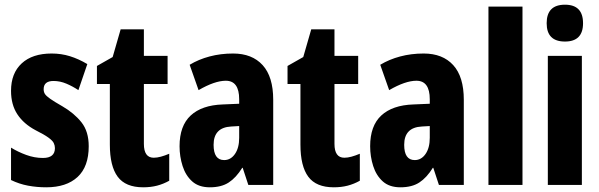

<svg xmlns="http://www.w3.org/2000/svg" viewBox="-20 -788 2554 818"><path d="M358 -165Q358 -78 310.5 -34Q263 10 177 10Q137 10 99.5 3Q62 -4 27 -21V-159Q56 -141 91.5 -128Q127 -115 163 -115Q214 -115 214 -157Q214 -168 209 -178.5Q204 -189 186 -202Q168 -215 132 -233Q81 -260 54 -301Q27 -342 27 -401Q27 -476 72.5 -518Q118 -560 200 -560Q241 -560 278 -548.5Q315 -537 352 -515L314 -404Q290 -420 263 -431.5Q236 -443 208 -443Q166 -443 166 -408Q166 -396 171.5 -387.5Q177 -379 194 -367Q211 -355 246 -335Q296 -306 327 -267Q358 -228 358 -165Z M635 -116Q649 -116 665.5 -120.5Q682 -125 701 -133V-18Q676 -4 649 3Q622 10 590 10Q515 10 481.5 -35Q448 -80 448 -172V-430H393V-507L460 -545L494 -663H593V-550H694V-430H593V-175Q593 -116 635 -116Z M973 -560Q1054 -560 1099 -510.5Q1144 -461 1144 -363V0H1038L1014 -73H1012Q986 -31 954.5 -10.5Q923 10 874 10Q827 10 799 -15Q771 -40 758 -80.5Q745 -121 745 -165Q745 -252 792.5 -296Q840 -340 929 -343L999 -346V-365Q999 -444 942 -444Q895 -444 826 -404L788 -512Q826 -535 873 -547.5Q920 -560 973 -560ZM965 -249Q890 -245 890 -171Q890 -106 935 -106Q963 -106 981 -132Q999 -158 999 -201V-251Z M1447 -116Q1461 -116 1477.5 -120.5Q1494 -125 1513 -133V-18Q1488 -4 1461 3Q1434 10 1402 10Q1327 10 1293.5 -35Q1260 -80 1260 -172V-430H1205V-507L1272 -545L1306 -663H1405V-550H1506V-430H1405V-175Q1405 -116 1447 -116Z M1785 -560Q1866 -560 1911 -510.5Q1956 -461 1956 -363V0H1850L1826 -73H1824Q1798 -31 1766.5 -10.5Q1735 10 1686 10Q1639 10 1611 -15Q1583 -40 1570 -80.5Q1557 -121 1557 -165Q1557 -252 1604.5 -296Q1652 -340 1741 -343L1811 -346V-365Q1811 -444 1754 -444Q1707 -444 1638 -404L1600 -512Q1638 -535 1685 -547.5Q1732 -560 1785 -560ZM1777 -249Q1702 -245 1702 -171Q1702 -106 1747 -106Q1775 -106 1793 -132Q1811 -158 1811 -201V-251Z M2206 0H2061V-760H2206Z M2387 -768Q2464 -768 2464 -689Q2464 -611 2387 -611Q2309 -611 2309 -689Q2309 -768 2387 -768ZM2459 -550V0H2314V-550Z"/></svg>

Font: Noto Sans Lao Looped ExtraCondensed ExtraBold
Style: Regular
Weight: 800
Width: 2
Designer: Mark Frömberg, Ben Mitchell
Foundry: The Fontpad Ltd
Version: Version 1.002; ttfautohint (v1.8.4.7-5d5b)